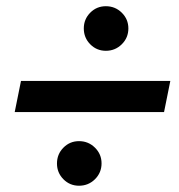

<svg xmlns="http://www.w3.org/2000/svg" viewBox="-20 -614 572 612"><path d="M231.9 -22Q202.6 -22 182.1 -42.7Q161.6 -63.5 161.6 -92.8Q161.6 -122.6 182.1 -143.3Q202.6 -164.1 231.9 -164.1Q261.7 -164.1 282.7 -143.3Q303.7 -122.6 303.7 -93.3Q303.7 -63.5 282.7 -42.7Q261.7 -22 231.9 -22ZM317.4 -452.1Q288.1 -452.1 267.6 -472.9Q247.1 -493.7 247.1 -523.4Q247.1 -552.7 267.6 -573.5Q288.1 -594.2 317.4 -594.2Q347.2 -594.2 368.2 -573.5Q389.2 -552.7 389.2 -523.4Q389.2 -493.7 368.2 -472.9Q347.2 -452.1 317.4 -452.1ZM26.9 -256.8 46.9 -356H522.9L502.9 -256.8Z"/></svg>

Font: Reddit Sans SemiBold
Style: Italic
Weight: 600
Italic angle: -11.25°
Designer: Stephen Hutchings
Version: Version 1.013